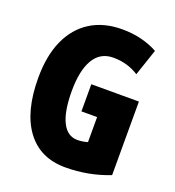

<svg xmlns="http://www.w3.org/2000/svg" viewBox="-133 -829 860 944"><g transform="rotate(20 296.5 -357.0)"><path d="M295 -418H544V-33Q434 10 314 10Q182 10 110.5 -86Q39 -182 39 -359Q39 -474 75.5 -555.5Q112 -637 181 -680.5Q250 -724 347 -724Q403 -724 450.5 -711.5Q498 -699 533 -679L486 -540Q427 -578 353 -578Q285 -578 250.5 -520Q216 -462 216 -354Q216 -248 243.5 -192.5Q271 -137 324 -137Q350 -137 377 -145V-276H295Z"/></g></svg>

Font: Noto Sans Sinhala ExtraCondensed Black
Style: Regular
Weight: 900
Width: 2
Designer: Jelle Bosma - Monotype Design Team
Foundry: Monotype Imaging Inc.
Version: Version 2.006; ttfautohint (v1.8.4.7-5d5b)